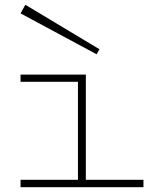

<svg xmlns="http://www.w3.org/2000/svg" viewBox="-20 -783 659 803"><path d="M580 -31V0H66V-31H306V-441H66V-471H339V-31ZM86 -763 66 -727 384 -556 396 -577Z"/></svg>

Font: BioRhyme Expanded ExtraLight
Style: Regular
Weight: 275
Width: 7
Designer: Aoife Mooney
Foundry: Aoife Mooney Type
Version: Version 1.000